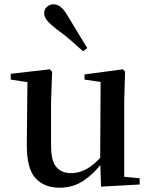

<svg xmlns="http://www.w3.org/2000/svg" viewBox="-20 -859 707 895"><path d="M258 16Q185 16 144.5 -29.5Q104 -75 105 -187L108 -492L134 -472L30 -488V-515L212 -536L223 -525L218 -385V-181Q218 -109 242.5 -80.5Q267 -52 311 -52Q355 -52 395.5 -78.5Q436 -105 468 -149L497 -103H458Q420 -51 370.5 -17.5Q321 16 258 16ZM451 11 447 -111V-113L449 -477L374 -488V-512L553 -536L563 -525L559 -385V-35L631 -28V1ZM387 -635 367 -620Q340 -645 310.5 -670.5Q281 -696 241 -725Q214 -746 200 -763Q186 -780 186 -796Q186 -817 199.5 -828Q213 -839 229 -839Q247 -839 262.5 -827Q278 -815 295 -786Q322 -740 344.5 -704Q367 -668 387 -635Z"/></svg>

Font: Noto Serif JP ExtraLight SemiBold
Style: Regular
Weight: 600
Version: Version 2.003-H1;hotconv 1.1.1;makeotfexe 2.6.0